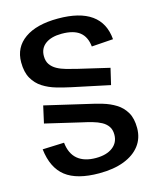

<svg xmlns="http://www.w3.org/2000/svg" viewBox="-134 -908 915 1117"><g transform="rotate(-15 323.5 -350.0)"><path d="M324 116Q190 116 122 63Q54 10 41 -104L171 -109Q178 -42 218 -8.5Q258 25 328 25Q392 25 429 -3Q466 -31 466 -79Q466 -109 452.5 -128.5Q439 -148 416 -160.5Q393 -173 363 -181.5Q333 -190 300 -197L87 -247L110 -350L363 -291Q405 -282 447.5 -269.5Q490 -257 525.5 -235Q561 -213 582.5 -176.5Q604 -140 604 -82Q604 -21 570 23.5Q536 68 473.5 92Q411 116 324 116ZM295 -410Q253 -419 209.5 -431.5Q166 -444 130 -467Q94 -490 72.5 -528Q51 -566 51 -625Q51 -715 122.5 -765.5Q194 -816 323 -816Q454 -816 524 -766Q594 -716 602 -617L472 -608Q466 -667 429.5 -696Q393 -725 321 -725Q259 -725 223.5 -699Q188 -673 188 -626Q188 -595 202 -575Q216 -555 239.5 -542Q263 -529 293.5 -520.5Q324 -512 357 -504L545 -460L522 -362Z"/></g></svg>

Font: Pathway Extreme 12pt SemiBold
Style: Regular
Weight: 600
Version: Version 1.001;gftools[0.9.26]